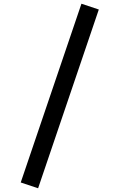

<svg xmlns="http://www.w3.org/2000/svg" viewBox="-20 -814 640 1028"><path d="M416 -794 509 -763 184 194 91 163Z"/></svg>

Font: Kode Mono SemiBold
Style: Regular
Weight: 600
Monospace: yes
Designer: Isa Ozler
Foundry: Kadena LLC
Version: Version 1.206;gftools[0.9.28]